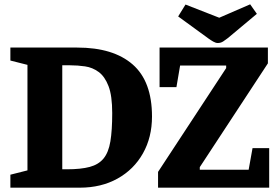

<svg xmlns="http://www.w3.org/2000/svg" viewBox="-20 -868 1265 888"><path d="M28 0V-60L107 -80V-568L28 -588V-648H337Q504 -648 593.5 -570Q683 -492 683 -329Q683 -233 641 -158.5Q599 -84 523.5 -42Q448 0 349 0ZM289 -85Q354 -85 395 -96Q436 -107 459 -135Q482 -163 490.5 -214Q499 -265 499 -345Q499 -425 482 -469.5Q465 -514 436.5 -535Q408 -556 373.5 -561Q339 -566 305 -566Q296 -566 286.5 -566Q277 -566 268 -566V-85Q273 -85 278.5 -85Q284 -85 289 -85ZM711 0V-73L1026 -553V-565H813L796 -465H718V-648H1219V-575L904 -95V-83H1130L1148 -183H1225V0ZM987 -669Q978 -669 966.5 -675.5Q955 -682 944 -690L804 -792L838 -847L994 -786L1137 -848L1168 -804L1034 -692Q1024 -684 1012.5 -676.5Q1001 -669 987 -669Z"/></svg>

Font: Faustina ExtraBold
Style: Regular
Weight: 800
Designer: Alfonso Garcia
Foundry: http://www.omnibus-type.com
Version: Version 1.200